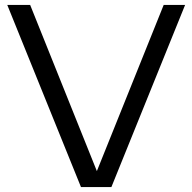

<svg xmlns="http://www.w3.org/2000/svg" viewBox="-20 -760 782 780"><path d="M309 0 9.5 -740H102.5L383.5 -40H363.5L645 -740H732L432.5 0Z"/></svg>

Font: Encode Sans SC Expanded
Style: Regular
Weight: 400
Width: 7
Designer: Multiple Designers
Foundry: Impallari Type
Version: Version 3.002